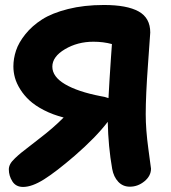

<svg xmlns="http://www.w3.org/2000/svg" viewBox="-20 -698 679 763"><path d="M71.8 44.9Q43 44.9 29.1 22.7Q15.1 0.5 15.1 -24.9Q15.1 -35.2 20.5 -45.7Q25.9 -56.2 39.6 -69.1Q53.2 -82 64 -90.8Q74.7 -99.6 99.4 -118.4Q124 -137.2 137.2 -147.9Q189.5 -187.5 232.9 -231Q189.5 -242.2 154.5 -260.3Q119.6 -278.3 97.4 -298.8Q75.2 -319.3 60.3 -343.3Q45.4 -367.2 39.3 -389.4Q33.2 -411.6 33.2 -434.1Q33.2 -465.3 43.7 -497.1Q54.2 -528.8 80.8 -562Q107.4 -595.2 147 -620.6Q186.5 -646 250.2 -662.1Q314 -678.2 393.1 -678.2Q484.4 -678.2 530.8 -652.6Q577.1 -627 577.1 -568.8Q577.1 -564 568.1 -441.7Q559.1 -319.3 559.1 -244.1Q559.1 -182.6 569.6 -106.2Q580.1 -29.8 580.1 -27.8Q580.1 1 554 22.5Q527.8 43.9 496.1 43.9Q468.3 43.9 450 24.4Q431.6 4.9 425.8 -26.9Q410.2 -115.2 408.2 -213.9Q361.8 -152.8 276.9 -79.1Q202.6 -15.1 154.8 14.9Q106.9 44.9 71.8 44.9ZM379.9 -315.9Q397 -313.5 411.1 -308.1Q413.1 -343.8 415.5 -385.5Q418 -427.2 420.9 -468Q423.8 -508.8 424.8 -522.9Q390.6 -532.2 351.1 -532.2Q288.1 -532.2 238 -502.4Q188 -472.7 188 -433.1Q188 -393.1 238.5 -363.3Q289.1 -333.5 379.9 -315.9Z"/></svg>

Font: Shantell Sans Bouncy
Style: Bold
Weight: 700
Designer: Stephen Nixon, Anya Danilova, Shantell Martin
Foundry: Arrow Type
Version: Version 1.006;[9816181b4]